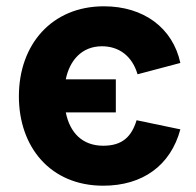

<svg xmlns="http://www.w3.org/2000/svg" viewBox="-20 -575 624 610"><path d="M308 15C433 15 522 -49 553 -164L414 -193C398 -141 369 -112 308 -112C242 -112 202 -153 189 -218H348V-323H189C201 -382 239 -428 304 -428C358 -428 400 -397 417 -339L553 -375C529 -486 437 -555 310 -555C145 -555 40 -434 40 -269C40 -108 140 15 308 15Z"/></svg>

Font: Manrope ExtraBold
Style: Regular
Weight: 800
Designer: Mikhail Sharanda
Foundry: Mikhail Sharanda
Version: Version 4.505